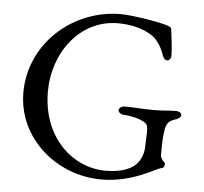

<svg xmlns="http://www.w3.org/2000/svg" viewBox="-50 -715 829 781"><g transform="rotate(5 364.5 -324.5)"><path d="M392 14C519 14 610 -50 630 -53C644 -55 644 -67 644 -72C644 -77 635 -82 631 -89C628 -95 625 -98 625 -105V-132C625 -157 626 -178 630 -207C634 -234 643 -248 672 -256C677 -257 693 -265 693 -274C693 -287 677 -290 672 -290C636 -290 618 -286 583 -286C528 -286 506 -290 457 -290C452 -290 437 -283 437 -273C437 -263 452 -256 457 -256C477 -256 538 -247 555 -225C559 -220 560 -209 560 -195C560 -177 558 -154 558 -137C558 -102 543 -75 528 -60C516 -48 483 -23 406 -23C273 -23 144 -134 144 -324C144 -482 249 -625 404 -625C499 -625 550 -588 563 -572C579 -553 586 -540 594 -519C598 -507 603 -492 617 -492C625 -492 632 -502 632 -512C632 -538 627 -579 622 -618C621 -625 619 -627 613 -630C586 -643 459 -663 413 -663C214 -663 45 -509 45 -311C45 -126 207 14 392 14Z"/></g></svg>

Font: Garamond-Math
Style: Regular
Weight: 400
Version: Version 2019-08-16